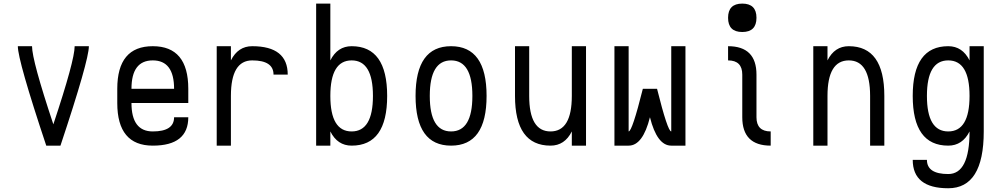

<svg xmlns="http://www.w3.org/2000/svg" viewBox="-20 -801 5509 1056"><path d="M78.1 -546.9H156.2Q156.2 -468.8 273.4 -117.2Q390.6 -468.8 390.6 -546.9H468.8Q468.8 -468.8 312.5 0H234.4Q78.1 -468.8 78.1 -546.9Z M625 -234.4V-312.5Q625 -546.9 820.3 -546.9Q1015.6 -546.9 1015.6 -312.5V-234.4H703.1Q703.1 -78.1 820.3 -78.1Q937.5 -78.1 937.5 -156.2H1015.6Q1015.6 0 820.3 0Q625 0 625 -234.4ZM703.1 -312.5H937.5Q937.5 -468.8 820.3 -468.8Q703.1 -468.8 703.1 -312.5Z M1171.9 0V-546.9H1250V-468.8Q1289.1 -546.9 1367.2 -546.9Q1562.5 -546.9 1562.5 -390.6H1484.4Q1484.4 -468.8 1367.2 -468.8Q1250 -468.8 1250 -273.4V0Z M1718.8 0V-781.2H1796.9V-468.8Q1835.9 -546.9 1914.1 -546.9Q2109.4 -546.9 2109.4 -273.4Q2109.4 0 1914.1 0Q1835.9 0 1796.9 -78.1V0ZM1796.9 -273.4Q1796.9 -78.1 1914.1 -78.1Q2031.2 -78.1 2031.2 -273.4Q2031.2 -468.8 1914.1 -468.8Q1796.9 -468.8 1796.9 -273.4Z M2265.6 -273.4Q2265.6 -546.9 2460.9 -546.9Q2656.2 -546.9 2656.2 -273.4Q2656.2 0 2460.9 0Q2265.6 0 2265.6 -273.4ZM2343.8 -273.4Q2343.8 -78.1 2460.9 -78.1Q2578.1 -78.1 2578.1 -273.4Q2578.1 -468.8 2460.9 -468.8Q2343.8 -468.8 2343.8 -273.4Z M2812.5 -273.4V-546.9H2890.6V-273.4Q2890.6 -78.1 3007.8 -78.1Q3125 -78.1 3125 -273.4V-546.9H3203.1V0H3125V-78.1Q3085.9 0 3007.8 0Q2812.5 0 2812.5 -273.4Z M3359.4 0V-546.9H3437.5V-78.1Q3457 -78.1 3515.6 -312.5H3593.8Q3652.3 -78.1 3671.9 -78.1V-546.9H3750V0H3671.9Q3593.8 0 3554.7 -156.2Q3515.6 0 3437.5 0Z M3984.4 -468.8V-546.9Q4140.6 -546.9 4140.6 -390.6V-156.2Q4140.6 -78.1 4218.8 -78.1V0Q4062.5 0 4062.5 -156.2V-390.6Q4062.5 -468.8 3984.4 -468.8ZM3984.4 -703.1Q3984.4 -781.2 4062.5 -781.2Q4140.6 -781.2 4140.6 -703.1Q4140.6 -625 4062.5 -625Q3984.4 -625 3984.4 -703.1Z M4453.1 0V-546.9H4531.2V-468.8Q4570.3 -546.9 4648.4 -546.9Q4843.8 -546.9 4843.8 -273.4V0H4765.6V-273.4Q4765.6 -468.8 4648.4 -468.8Q4531.2 -468.8 4531.2 -273.4V0Z M5000 78.1H5078.1Q5078.1 156.2 5195.3 156.2Q5312.5 156.2 5312.5 -78.1Q5273.4 0 5195.3 0Q5000 0 5000 -273.4Q5000 -546.9 5195.3 -546.9Q5273.4 -546.9 5312.5 -468.8V-546.9H5390.6V-78.1Q5390.6 234.4 5195.3 234.4Q5000 234.4 5000 78.1ZM5078.1 -273.4Q5078.1 -78.1 5195.3 -78.1Q5312.5 -78.1 5312.5 -273.4Q5312.5 -468.8 5195.3 -468.8Q5078.1 -468.8 5078.1 -273.4Z"/></svg>

Font: Luculent
Style: Regular
Weight: 400
Monospace: yes
Designer: Andrew Kensler
Version: Version 1.0.0-845fa02f9341